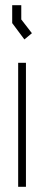

<svg xmlns="http://www.w3.org/2000/svg" viewBox="-20 -720 170 740"><path d="M50 0V-478H80V0ZM27 -631V-700H62V-645L103 -592L74 -568Z"/></svg>

Font: Turret Road ExtraLight
Style: Regular
Weight: 275
Designer: Noponies
Foundry: Noponies
Version: Version 1.001; ttfautohint (v1.8)